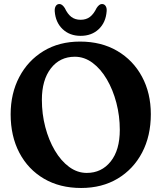

<svg xmlns="http://www.w3.org/2000/svg" viewBox="-20 -921 806 956"><path d="M378.5 -714Q484.5 -714 563.8 -667.5Q643 -621 687 -539.2Q731 -457.5 731 -352.5Q731 -244 687.5 -161.2Q644 -78.5 566 -31.8Q488 15 384 15Q278 15 199 -31.2Q120 -77.5 76.5 -160.2Q33 -243 33 -352Q33 -455.5 76 -537.5Q119 -619.5 196.8 -666.8Q274.5 -714 378.5 -714ZM576.5 -274.5Q576.5 -343.5 559.5 -408.8Q542.5 -474 512 -526Q481.5 -578 440.8 -608.2Q400 -638.5 352.5 -638.5Q278 -638.5 233.2 -580.5Q188.5 -522.5 188.5 -424Q188.5 -353.5 205.5 -288.5Q222.5 -223.5 253 -171.8Q283.5 -120 324.2 -90Q365 -60 412 -60Q485.5 -60 531 -116.8Q576.5 -173.5 576.5 -274.5ZM381.5 -822.5Q409 -822.5 427.8 -836.8Q446.5 -851 461 -881Q474 -901 487.5 -901Q499.5 -901 506 -891Q512.5 -881 511 -865Q507 -809.5 471.8 -776Q436.5 -742.5 381.5 -742.5Q327 -742.5 291.8 -776Q256.5 -809.5 252.5 -865Q251.5 -881 257.8 -891Q264 -901 276 -901Q289.5 -901 302.5 -881Q316.5 -851 335.2 -836.8Q354 -822.5 381.5 -822.5Z"/></svg>

Font: Fraunces 72pt SuperSoft SemiBold
Style: Regular
Weight: 600
Version: Version 1.000;[b76b70a41]